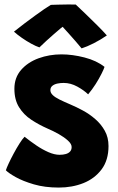

<svg xmlns="http://www.w3.org/2000/svg" viewBox="-20 -808 534 867"><path d="M245.5 39Q182.5 39 133 24.5Q83.5 10 51 -8.2Q18.5 -26.5 6.5 -39Q9.5 -49 19 -69.5Q28.5 -90 41.5 -114.2Q54.5 -138.5 67.8 -159.5Q81 -180.5 91 -190.5Q116 -170.5 143.5 -151.8Q171 -133 198.5 -121Q226 -109 249 -109Q265 -109 277.2 -112.5Q289.5 -116 296.5 -123.8Q303.5 -131.5 303.5 -144Q303.5 -158 286.8 -173.2Q270 -188.5 244.8 -202.8Q219.5 -217 193.5 -228Q155 -245 121 -267.5Q87 -290 66 -323.8Q45 -357.5 45 -407Q45 -457.5 75.2 -492.2Q105.5 -527 154.2 -544.8Q203 -562.5 257.5 -562.5Q307 -562.5 361.5 -548.5Q416 -534.5 452 -506Q449 -496 438.2 -474.5Q427.5 -453 411.8 -428.2Q396 -403.5 378 -382Q359 -400.5 329 -417Q299 -433.5 267.5 -433.5Q253.5 -433.5 239.8 -430.8Q226 -428 216.8 -420.8Q207.5 -413.5 207.5 -401Q207.5 -389 218 -378.8Q228.5 -368.5 248.8 -358.5Q269 -348.5 298.5 -336Q324.5 -325 354.2 -309Q384 -293 410.2 -270.2Q436.5 -247.5 453.2 -217.5Q470 -187.5 470 -148.5Q470 -85 438.8 -43.2Q407.5 -1.5 356.8 18.8Q306 39 245.5 39ZM322 -787.5Q341.5 -769.5 367.2 -744.5Q393 -719.5 418.8 -694Q444.5 -668.5 462.5 -648Q434.5 -628.5 403.5 -612.8Q372.5 -597 348.5 -589.5Q335.5 -605.5 320.8 -622.2Q306 -639 292.5 -654.2Q279 -669.5 269.2 -680Q259.5 -690.5 256.5 -694H272Q266 -690 253.2 -679.5Q240.5 -669 224 -654.5Q207.5 -640 190 -624.2Q172.5 -608.5 158 -594Q142.5 -599 121 -610.8Q99.5 -622.5 78.5 -637.2Q57.5 -652 43 -665Q65.5 -683 90.2 -701.8Q115 -720.5 138 -737.2Q161 -754 180 -767Q199 -780 209.5 -786Q219.5 -786.5 241.8 -787Q264 -787.5 287.2 -787.8Q310.5 -788 322 -787.5Z"/></svg>

Font: Grandstander Thin ExtraBold
Style: Regular
Weight: 800
Version: Version 1.200